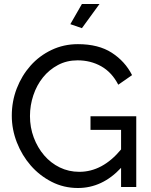

<svg xmlns="http://www.w3.org/2000/svg" viewBox="-20 -936 754 961"><path d="M586 -96Q492 5 370 5Q299 5 238.5 -26Q178 -57 134 -107.5Q90 -158 64.5 -223Q39 -288 39 -357Q39 -429 64 -493.5Q89 -558 133 -607.5Q177 -657 238 -686Q299 -715 370 -715Q473 -715 539.5 -672Q606 -629 641 -560L572 -512Q540 -574 487 -604Q434 -634 368 -634Q314 -634 270 -610.5Q226 -587 195 -548.5Q164 -510 147 -459.5Q130 -409 130 -355Q130 -298 149 -247.5Q168 -197 201 -158.5Q234 -120 279 -98Q324 -76 377 -76Q493 -76 586 -188V-286H433V-354H662V0H586ZM390 -795 332 -815 390 -916H478Z"/></svg>

Font: Boldmen Medium
Style: Regular
Weight: 400
Designer: Matt McInerney, Pablo Impallari, Rodrigo Fuenzalida
Foundry: LIVING CONCEPT
Version: Version 1.000